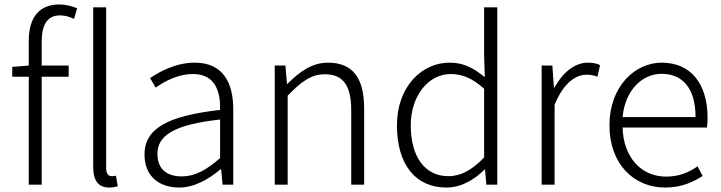

<svg xmlns="http://www.w3.org/2000/svg" viewBox="-20 -828 3235 861"><path d="M470 13C488 13 498 10 508 7L500 -40C489 -38 484 -38 480 -38C467 -38 456 -49 456 -73V-795H398V-79C398 -17 422 13 470 13ZM35 -484H109V0H167V-484H288V-534H167V-641C167 -717 192 -759 249 -759C269 -759 291 -754 312 -743L326 -791C301 -801 273 -808 246 -808C156 -808 109 -750 109 -645V-534L35 -528Z M783 13C852 13 915 -24 968 -68H972L978 0H1026V-338C1026 -456 981 -547 853 -547C767 -547 693 -505 653 -478L678 -435C716 -462 776 -496 846 -496C947 -496 969 -414 967 -335C733 -309 628 -252 628 -135C628 -35 697 13 783 13ZM795 -37C735 -37 686 -64 686 -138C686 -219 757 -269 967 -292V-119C905 -65 854 -37 795 -37Z M1212 0H1270V-399C1332 -463 1376 -495 1437 -495C1520 -495 1555 -443 1555 -333V0H1613V-341C1613 -478 1562 -547 1451 -547C1378 -547 1322 -505 1269 -452H1267L1260 -534H1212Z M1981 13C2051 13 2109 -24 2153 -68H2155L2161 0H2210V-795H2151V-579L2154 -482C2103 -523 2060 -547 1996 -547C1870 -547 1760 -438 1760 -266C1760 -86 1847 13 1981 13ZM1991 -38C1883 -38 1822 -128 1822 -266C1822 -397 1900 -496 2001 -496C2052 -496 2098 -478 2151 -430V-122C2098 -67 2048 -38 1991 -38Z M2409 0H2467V-358C2507 -457 2563 -493 2610 -493C2631 -493 2642 -490 2659 -484L2671 -536C2654 -544 2638 -547 2617 -547C2555 -547 2503 -501 2466 -435H2464L2457 -534H2409Z M2962 13C3038 13 3088 -12 3131 -39L3108 -82C3068 -54 3024 -36 2967 -36C2852 -36 2775 -127 2772 -256H3150C3152 -270 3153 -285 3153 -299C3153 -455 3076 -547 2947 -547C2827 -547 2713 -440 2713 -266C2713 -91 2824 13 2962 13ZM2772 -303C2783 -425 2861 -497 2947 -497C3041 -497 3099 -432 3099 -303Z"/></svg>

Font: GenYoGothic2 TW L
Style: Regular
Weight: 300
Version: Version 2.100;PS 2.1;hotconv 16.6.51;makeotf.lib2.5.65220 DE